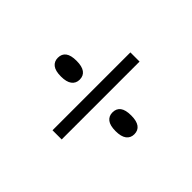

<svg xmlns="http://www.w3.org/2000/svg" viewBox="-109 -808 917 917"><g transform="rotate(-45 350.0 -349.5)"><path d="M87 -319V-381H613V-319ZM350 -460Q325 -460 311 -478.5Q297 -497 297 -534Q297 -572 311 -590Q325 -608 350 -608Q376 -608 389.5 -590Q403 -572 403 -534Q403 -497 389.5 -478.5Q376 -460 350 -460ZM350 -91Q325 -91 311 -109.5Q297 -128 297 -165Q297 -203 311 -221Q325 -239 350 -239Q376 -239 389.5 -221Q403 -203 403 -165Q403 -128 389.5 -109.5Q376 -91 350 -91Z"/></g></svg>

Font: Martian Mono SemiExpanded ExtraLight
Style: Regular
Weight: 250
Monospace: yes
Version: Version 0.930